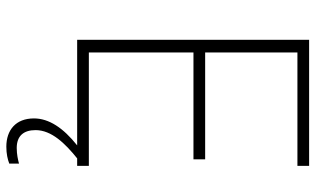

<svg xmlns="http://www.w3.org/2000/svg" viewBox="-210 -544 972 591"><g transform="rotate(90 275.5 -248.0)"><path d="M380 128C380 79 421 37 467 0H490V-36H141V-358H470V-394H141V-678H490V-714H102V0H427C373 43 344 87 344 133C344 189 380 218 431 218C453 218 470 214 483 209V179C472 182 455 186 435 186C398 186 380 165 380 128Z"/></g></svg>

Font: Noto Sans Gurmukhi ExtraLight
Style: Regular
Weight: 200
Designer: Jelle Bosma - Monotype Design Team
Foundry: Monotype Imaging Inc.
Version: Version 2.004